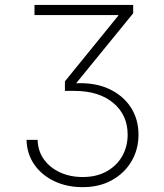

<svg xmlns="http://www.w3.org/2000/svg" viewBox="-20 -566 663 777"><path d="M314 191.4Q251.5 191.4 200.4 167.5Q149.4 143.6 119.1 100.3Q88.9 57.1 87.4 0H132.3Q133.3 44.9 157.7 78.9Q182.1 112.8 222.9 131.6Q263.7 150.4 314.5 150.4Q370.6 150.4 411.4 127.7Q452.1 105 474.4 66.2Q496.6 27.3 496.6 -21Q496.6 -100.6 438.5 -149.4Q380.4 -198.2 280.3 -198.2H242.7V-236.8L458.5 -502.4V-504.9H119.6V-545.9H519V-512.2L288.1 -229Q364.7 -232.4 421.4 -206.1Q478 -179.7 509.3 -131.6Q540.5 -83.5 540.5 -21Q540.5 38.1 512.5 86.2Q484.4 134.3 433.6 162.8Q382.8 191.4 314 191.4Z"/></svg>

Font: Inter Extra Light
Style: Regular
Weight: 200
Designer: Rasmus Andersson
Foundry: rsms
Version: Version 4.000;git-3c8e0fc